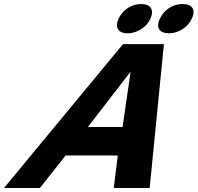

<svg xmlns="http://www.w3.org/2000/svg" viewBox="-20 -937 985 957"><path d="M726 0 797 -717H593L0 0H179L307 -162H567L547 0ZM418 -304 631 -580 591 -304ZM730 -844C750 -889 730 -917 684 -917C637 -917 593 -890 571 -844C551 -799 570 -771 616 -771C662 -771 710 -800 730 -844ZM936 -844C958 -890 937 -917 890 -917C844 -917 799 -891 777 -844C755 -798 776 -771 822 -771C868 -771 916 -800 936 -844Z"/></svg>

Font: Passageway
Style: BdSuIt
Weight: 700
Foundry: Ascender Corporation
Version: Version 1.11